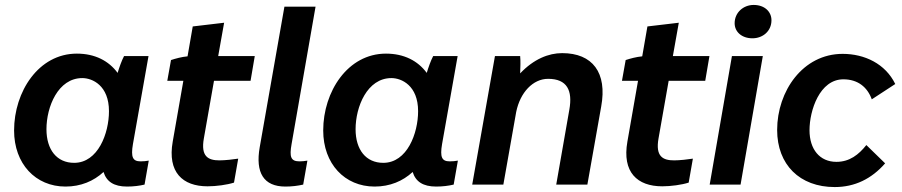

<svg xmlns="http://www.w3.org/2000/svg" viewBox="-20 -747 3649 777"><path d="M494 8C520 8 544 5 565 0L582 -97C571 -95 561 -94 549 -94C517 -94 509 -111 518 -164L581 -520H482C472 -501 463 -475 456 -452C420 -501 364 -530 291 -530C136 -530 37 -376 37 -219C37 -84 124 8 245 8C307 8 359 -14 399 -51C411 -12 441 8 494 8ZM313 -431C354 -431 421 -401 421 -297C421 -208 377 -88 280 -88C210 -88 168 -141 168 -224C168 -315 215 -431 313 -431Z M820 7C855 7 899 1 927 -8L944 -105C926 -102 890 -98 868 -98C822 -98 792 -114 805 -187L846 -420H994L1011 -520H863L887 -655L760 -640L739 -519C716 -517 690 -510 672 -504L657 -420H722L679 -174C657 -50 719 7 820 7Z M1135 8C1161 8 1185 5 1207 0L1224 -97C1213 -95 1202 -94 1192 -94C1156 -94 1151 -113 1160 -164L1257 -720H1131L1031 -151C1013 -48 1047 8 1135 8Z M1745 8C1771 8 1795 5 1816 0L1833 -97C1822 -95 1812 -94 1800 -94C1768 -94 1760 -111 1769 -164L1832 -520H1733C1723 -501 1714 -475 1707 -452C1671 -501 1615 -530 1542 -530C1387 -530 1288 -376 1288 -219C1288 -84 1375 8 1496 8C1558 8 1610 -14 1650 -51C1662 -12 1692 8 1745 8ZM1564 -431C1605 -431 1672 -401 1672 -297C1672 -208 1628 -88 1531 -88C1461 -88 1419 -141 1419 -224C1419 -315 1466 -431 1564 -431Z M1891 0H2017L2069 -294C2085 -373 2137 -428 2198 -428C2275 -428 2298 -381 2284 -303L2231 0H2357L2413 -316C2438 -453 2378 -532 2255 -532C2200 -532 2140 -508 2085 -450C2086 -475 2087 -501 2085 -520H1983Z M2660 7C2695 7 2739 1 2767 -8L2784 -105C2766 -102 2730 -98 2708 -98C2662 -98 2632 -114 2645 -187L2686 -420H2834L2851 -520H2703L2727 -655L2600 -640L2579 -519C2556 -517 2530 -510 2512 -504L2497 -420H2562L2519 -174C2497 -50 2559 7 2660 7Z M2852 0H2977L3067 -520H2942ZM3025 -592C3067 -592 3102 -621 3102 -665C3102 -700 3074 -727 3030 -727C2988 -727 2953 -696 2953 -653C2953 -618 2982 -592 3025 -592Z M3358 10C3439 10 3507 -23 3562 -86L3486 -160C3455 -121 3418 -92 3365 -92C3297 -92 3256 -143 3256 -220C3256 -300 3297 -426 3393 -426C3451 -426 3490 -395 3508 -345L3603 -407C3563 -489 3479 -529 3390 -529C3229 -529 3125 -378 3125 -221C3125 -81 3216 10 3358 10Z"/></svg>

Font: Fixel Text 20240404 SemiBold
Style: Italic
Weight: 600
Width: 4
Italic angle: -10°
Designer: AlfaBravo + MacPaw
Foundry: Kyrylo Tkachov, Marchela Mozhyna, Serhii Makarenko, Maria Weinstein, Zakhar Kryvoshyya
Version: Version 1.211;Glyphs 3.2 (3225)